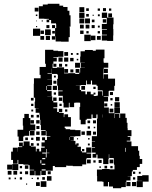

<svg xmlns="http://www.w3.org/2000/svg" viewBox="-20 -977 808 1018"><path d="M73 -109H49V-129H39V-173H48V-194H74V-173H75V-197H98V-201H81V-221H101V-204H105V-227H137V-204H144V-200H170V-174H174H198V-194H217V-200H200V-222H217V-233H203V-249H219V-235H229V-253H247V-256H226V-282H223V-259H199V-283H222V-287H197V-314H194V-342H192V-369H189V-379H169V-403H185V-404H164V-438H166V-459H159V-489V-533H160V-562H195V-580H190V-622H223V-639H219V-683V-713H263V-708H288V-706H316V-676H288V-674H263V-671H281V-651H263V-639H279V-623H263V-639H259V-617H282V-620H320V-588H343V-589H379V-585H400V-591H381V-611H401V-592H405V-617H430V-618H408V-644H430V-645H405V-677H430H407V-705H430V-712H472V-708H488V-714H534V-668H529V-650H530V-644H554V-618H530V-612H528V-584H527V-560H529V-583H553V-560H590V-522H586V-496H558V-494H556V-466H530V-463H553V-439H532V-407H557V-377H586V-406H616V-376H587V-351H589V-373H613V-352H617V-375H645V-352H652V-326H656V-297H657V-287H677V-255H657V-251H671V-231H652V-227H677V-202H712V-178H718V-151H721V-134H734V-108H721V-91H706V-76H684V-68H679V-43H657V-42H672V-20H650V-12H672V10H650V-12H647V15H623V21H579V12H558V-12H553V11H529V-13H552H523V-15H495V-44H494V-78H521V-81H561V-79H587V-104H584V-133H583V-159V-139H559V-159H557V-135H555V-107H527V-135H525V-137H497V-157H491V-141H471V-161H487V-168H468V-194H484V-197H467V-225H484V-227H467V-255H494V-288V-314V-348H497V-370H491V-351H471V-370H465V-347H440V-342H434V-318H408V-342H402V-380V-410H405V-432H402V-433H380V-432H373V-409H349V-432H345V-407H317V-433H313V-469H289V-493H312V-497H287V-523H283V-559H287V-582H282V-585H255V-557H231V-556H256V-526H231V-523H253V-499H230V-494H254V-468H231V-467H257V-443H262V-460H280V-442H263V-434H284V-408H263V-403H283V-383H292V-400H310V-382H293V-378H318V-356H321V-371H341V-356H356V-306H323V-298H328V-292H352V-289H379V-287H407V-255H379V-253H352V-251H371V-231H355V-230H380V-211H385V-217H397V-205H391V-199H409V-175H415V-169H437V-195H465V-167H439V-133H437V-105H416V-96H366V-98H338V-99H331V-91H271V-97H260V-72H223V-49H199V-71H195V-47H167V-71H164V-48H138V-74H161V-77H137V-101H131V-104H104V-107H77V-129H73ZM341 -681H321V-701H341ZM366 -686H356V-696H366ZM396 -686H386V-696H396ZM312 -650H290V-672H312ZM342 -650H320V-672H342ZM370 -652H352V-670H370ZM395 -657H387V-665H395ZM404 -618H378V-644H404ZM309 -623H293V-639H309ZM337 -625H325V-637H337ZM254 -588H232V-585H255V-613H254ZM552 -590H530V-612H552ZM341 -591H321V-611H341ZM369 -593H353V-609H369ZM227 -561V-580V-561ZM276 -566H266V-576H276ZM472 -554H492H472ZM408 -524H382V-523H403V-500H410V-493H433V-477H441V-491H461V-477H476V-486H486V-476H477V-468H492V-470H499V-493H523V-470H526V-494H524V-522V-498H498V-522H492V-528H468V-550H462V-530H440V-550H436V-526H408ZM279 -533H263V-549H279ZM282 -500H260V-522H282ZM229 -500V-521H226V-500ZM431 -501H411V-521H431ZM487 -505H475V-517H487ZM579 -473H563V-489H579ZM277 -475H265V-487H277ZM612 -440H590V-462H612ZM310 -442H292V-460H310ZM158 -444H144V-458H158ZM577 -445H565V-457H577ZM615 -407H587V-435H615ZM549 -413H533V-429H549ZM307 -415H295V-427H307ZM157 -415H145V-427H157ZM575 -417H567V-425H575ZM581 -381H561V-401H581ZM337 -385H325V-397H337ZM156 -386H146V-396H156ZM103 -229H79V-253H73V-289H103V-311H101V-351H109V-373H133V-351H141V-317H167V-285H139V-283H163V-259H139V-283H135V-257H109V-253H103ZM526 -354V-370H525V-354ZM158 -354H144V-368H158ZM188 -354H174V-368H188ZM160 -322H142V-340H160ZM190 -322H172V-340H190ZM489 -323H473V-339H489ZM458 -324H444V-338H458ZM189 -293H173V-309H189ZM457 -295H445V-307H457ZM485 -297H477V-305H485ZM463 -259H439V-283H463ZM190 -262H172V-280H190ZM430 -262H412V-280H430ZM489 -263H473V-279H489ZM191 -231H171V-251H191ZM351 -235V-250H349V-235ZM128 -234H114V-248H128ZM157 -235H145V-247H157ZM455 -237H447V-245H455ZM394 -238H388V-244H394ZM158 -204H144V-218H158ZM187 -205H175V-217H187ZM456 -206H446V-216H456ZM647 -172V-193H644V-172ZM188 -174H174V-188H188ZM224 -168H204V-163H223V-142H227V-165H242V-167H227V-187H224ZM427 -175H415V-187H427ZM618 -172V-186V-172ZM463 -139H439V-163H463ZM204 -133H220V-139H204ZM461 -111H441V-131H461ZM581 -111H561V-131H581ZM519 -113H503V-129H519ZM194 -111H199V-128H194ZM487 -115H475V-127H487ZM201 -103H220V-109H201ZM77 -75H45V-107H77ZM44 -78H18V-104H44ZM130 -82H112V-100H130ZM548 -84H534V-98H548ZM577 -85H565V-97H577ZM97 -85H85V-97H97ZM515 -87H507V-95H515ZM201 -73H222V-79H201ZM41 -51H21V-71H41ZM71 -51H51V-71H71ZM249 -53H233V-69H249ZM129 -53H113V-69H129ZM97 -55H85V-67H97ZM697 -55H685V-67H697ZM726 -56H716V-66H726ZM737 15H705V-17H734V-48H768V-14H737ZM734 -18H708V-44H734ZM253 -19H229V-43H253ZM218 -24H204V-38H218ZM97 -25H85V-37H97ZM697 -25H685V-37H697ZM36 -26H26V-36H36ZM186 -26H176V-36H186ZM65 -27H57V-35H65ZM154 -28H148V-34H154ZM226 14H196V-16H226ZM702 10H680V-12H702ZM191 9H171V-11H191ZM124 2H118V-4H124ZM273 -767H255V-785H272V-828H278V-849H277V-868V-853H251V-871H241V-859H227V-873H239V-877H215V-878H186V-908V-944H207V-953H233V-957H295V-947H315V-940H338V-920H348V-896H354V-836H349V-832H350V-780H344V-756H304V-757H275V-784H273ZM427 -913H401V-939H427ZM184 -916H164V-936H184ZM542 -918H526V-934H542ZM451 -919H437V-933H451ZM570 -920H558V-932H570ZM510 -920H498V-932H510ZM580 -760H548V-762H520V-790H547V-793H521V-819H547V-822H520V-850H546V-882H520V-910H548V-884H582V-848H580V-823H581V-789H580ZM428 -882H400V-910H428ZM574 -886H554V-906H574ZM451 -889H437V-903H451ZM509 -891H499V-901H509ZM178 -892H170V-900H178ZM477 -893H471V-899H477ZM457 -853H431V-879H457ZM427 -853H401V-879H427ZM543 -857H525V-875H543ZM481 -859H467V-873H481ZM207 -863H201V-869H207ZM176 -864H172V-868H176ZM548 -823V-848V-823ZM424 -826H404V-846H424ZM454 -826H434V-846H454ZM242 -828H226V-844H242ZM482 -828H466V-844H482ZM272 -828H256V-844H272ZM509 -831H499V-841H509ZM177 -833H171V-839H177ZM193 -787H155V-825H193ZM249 -791H219V-821H249ZM213 -797H195V-815H213ZM423 -797H405V-815H423ZM271 -799H257V-813H271ZM510 -800H498V-812H510ZM450 -800H438V-812H450ZM461 -759H427V-793H461ZM486 -764H462V-788H486ZM245 -765H223V-787H245ZM514 -766H494V-786H514ZM214 -766H194V-786H214Z"/></svg>

Font: Rubik Storm
Style: Regular
Weight: 400
Designer: Hubert and Fischer, NaN
Foundry: Hubert and Fischer, NaN
Version: Version 2.201